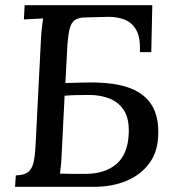

<svg xmlns="http://www.w3.org/2000/svg" viewBox="-20 -720 672 740"><path d="M38 0 41 -44Q74 -45 89 -57.5Q104 -70 109.5 -95Q115 -120 117 -158L138 -571Q139 -593 141.5 -613.5Q144 -634 146 -649Q128 -648 107.5 -647Q87 -646 72 -645L75 -700H567L563 -519H519Q522 -576 504.5 -605.5Q487 -635 457.5 -645.5Q428 -656 394 -655L313 -653Q283 -653 268.5 -642.5Q254 -632 248.5 -609.5Q243 -587 240 -550L232 -400L308 -402Q389 -404 443.5 -391.5Q498 -379 530.5 -353Q563 -327 577 -290.5Q591 -254 590 -208Q590 -138 556.5 -92Q523 -46 467.5 -23Q412 0 344 0ZM314 -50Q386 -51 429 -88Q472 -125 476 -202Q479 -261 458.5 -293.5Q438 -326 402.5 -340Q367 -354 325 -354Q297 -354 274.5 -353.5Q252 -353 229 -351L218 -132Q217 -105 215 -84.5Q213 -64 211 -51Q228 -50 248 -50Q268 -50 286.5 -50Q305 -50 314 -50Z"/></svg>

Font: Lora Medium
Style: Italic
Weight: 500
Italic angle: -3°
Designer: Olga Karpushina, Alexei Vanyashin (Cyrillic)
Foundry: Cyreal
Version: Version 3.004